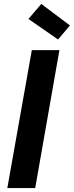

<svg xmlns="http://www.w3.org/2000/svg" viewBox="-20 -952 374 972"><path d="M17.1 0 141.1 -698.2H280.8L158.2 0ZM124 -856 189 -932.1 334 -823.2 273.9 -752Z"/></svg>

Font: SVN-Poppins SemiBold
Style: Italic
Weight: 600
Italic angle: -10°
Designer: Ninad Kale (Devanagari), Jonny Pinhorn (Latin)
Foundry: Indian Type Foundry
Version: Version 3.002 2017